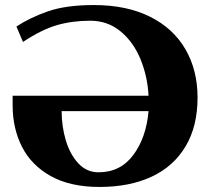

<svg xmlns="http://www.w3.org/2000/svg" viewBox="-20 -730 832 760"><path d="M762 -344Q762 -230 714.5 -150.5Q667 -71 580 -30.5Q493 10 374 10Q258 10 181 -33Q104 -76 67 -149Q30 -222 30 -313V-351H568Q564 -428 536 -496Q508 -564 457 -606Q406 -648 337 -648Q266 -648 205.5 -630.5Q145 -613 71 -564L45 -625Q98 -660 169.5 -685Q241 -710 352 -710Q481 -710 573.5 -664Q666 -618 714 -535Q762 -452 762 -344ZM568 -290H224Q224 -230 240.5 -174.5Q257 -119 290 -83.5Q323 -48 370 -48Q457 -48 508 -117Q559 -186 568 -290Z"/></svg>

Font: Trirong Black
Style: Regular
Weight: 900
Designer: Katatrad Team
Foundry: CadsonDemak
Version: Version 1.001